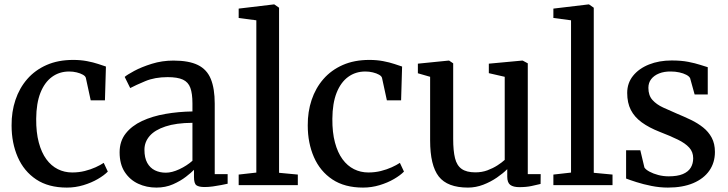

<svg xmlns="http://www.w3.org/2000/svg" viewBox="-20 -839 3300 870"><path d="M283 11Q199.5 11 144 -26Q88.5 -63 60.5 -127Q32.5 -191 32.5 -270.5Q32 -332.5 50 -386.2Q68 -440 103.5 -480.8Q139 -521.5 191.2 -544.5Q243.5 -567.5 311.5 -567.5Q345.5 -567.5 374.2 -562Q403 -556.5 424.8 -549.2Q446.5 -542 460 -537.5L455.5 -384.5H391L369 -486Q367 -494 355.5 -500.5Q344 -507 327.5 -511Q311 -515 293.5 -515Q249 -515 215.5 -490.5Q182 -466 163.2 -418.5Q144.5 -371 144 -300.5Q143.5 -239 155.8 -193.2Q168 -147.5 190 -117.5Q212 -87.5 242 -72.5Q272 -57.5 307 -57.5Q337 -57.5 364 -64.2Q391 -71 413 -81Q435 -91 450 -101L468.5 -61.5Q452 -44.5 423.2 -27.8Q394.5 -11 358 0Q321.5 11 283 11Z M688.5 11Q644 11 606.2 -6.5Q568.5 -24 545.2 -59.5Q522 -95 522 -149Q522 -199 549.5 -234Q577 -269 623.8 -290.8Q670.5 -312.5 729.5 -322.8Q788.5 -333 852 -334V-370.5Q852 -415 842.5 -441Q833 -467 808.8 -478.2Q784.5 -489.5 739.5 -489.5Q681.5 -489.5 638 -471.2Q594.5 -453 570 -440L545 -490.5Q555.5 -500 588.5 -517.8Q621.5 -535.5 668 -550Q714.5 -564.5 766 -564.5Q835.5 -564.5 876.5 -544.5Q917.5 -524.5 935.2 -481.2Q953 -438 953 -369V-50H1011.5V-6.5Q1000.5 -4 982.5 -0.5Q964.5 3 944.5 5.8Q924.5 8.5 907.5 8.5Q881 8.5 870 0.5Q859 -7.5 859 -37V-69.5Q847 -57 822.5 -38Q798 -19 764 -4Q730 11 688.5 11ZM731.5 -56.5Q759 -56.5 792.8 -72.2Q826.5 -88 852 -110.5V-282.5Q778 -282 729.8 -266Q681.5 -250 658 -222.8Q634.5 -195.5 634.5 -160.5Q634.5 -124 647.2 -101Q660 -78 682 -67.2Q704 -56.5 731.5 -56.5Z M1141.5 -57V-747L1061.5 -757.5V-800L1220.5 -819H1223L1244.5 -804V-56L1329.5 -48V0H1061.5V-48Z M1625 11Q1541.5 11 1486 -26Q1430.5 -63 1402.5 -127Q1374.5 -191 1374.5 -270.5Q1374 -332.5 1392 -386.2Q1410 -440 1445.5 -480.8Q1481 -521.5 1533.2 -544.5Q1585.5 -567.5 1653.5 -567.5Q1687.5 -567.5 1716.2 -562Q1745 -556.5 1766.8 -549.2Q1788.5 -542 1802 -537.5L1797.5 -384.5H1733L1711 -486Q1709 -494 1697.5 -500.5Q1686 -507 1669.5 -511Q1653 -515 1635.5 -515Q1591 -515 1557.5 -490.5Q1524 -466 1505.2 -418.5Q1486.5 -371 1486 -300.5Q1485.5 -239 1497.8 -193.2Q1510 -147.5 1532 -117.5Q1554 -87.5 1584 -72.5Q1614 -57.5 1649 -57.5Q1679 -57.5 1706 -64.2Q1733 -71 1755 -81Q1777 -91 1792 -101L1810.5 -61.5Q1794 -44.5 1765.2 -27.8Q1736.5 -11 1700 0Q1663.5 11 1625 11Z M2333.5 9Q2306 9 2292.2 -1.2Q2278.5 -11.5 2278.5 -38V-72.5Q2260 -54 2231.8 -34.5Q2203.5 -15 2169.8 -2Q2136 11 2100.5 11Q2007.5 11 1968.2 -39.2Q1929 -89.5 1929 -202.5V-491L1873.5 -507V-550.5L2013 -564.5H2015L2033.5 -552V-209.5Q2033.5 -155.5 2041.8 -122.2Q2050 -89 2072 -73.5Q2094 -58 2134 -58Q2163.5 -58 2188.5 -67.2Q2213.5 -76.5 2233.8 -89.5Q2254 -102.5 2267 -114.5V-491L2195 -507.5V-550.5L2346 -564.5H2348.5L2371.5 -552V-50H2430L2429.5 -5.5Q2412.5 -1.5 2388.8 3.8Q2365 9 2333.5 9Z M2567.5 -57V-747L2487.5 -757.5V-800L2646.5 -819H2649L2670.5 -804V-56L2755.5 -48V0H2487.5V-48Z M3006.5 11Q2969.5 11 2932 3.5Q2894.5 -4 2864 -13.8Q2833.5 -23.5 2817 -30V-158H2881.5L2900 -80Q2906 -70.5 2923 -61.2Q2940 -52 2962.8 -46Q2985.5 -40 3010 -40Q3049.5 -40 3074 -50.2Q3098.5 -60.5 3109.8 -79Q3121 -97.5 3121 -122Q3121 -150.5 3103 -170.2Q3085 -190 3051.2 -206.5Q3017.5 -223 2969.5 -241.5Q2921 -260.5 2888 -284.5Q2855 -308.5 2838.5 -340.8Q2822 -373 2822 -418Q2822 -462.5 2848.5 -495.5Q2875 -528.5 2920.8 -546.8Q2966.5 -565 3023.5 -565Q3066.5 -565 3098.5 -558.8Q3130.5 -552.5 3152.8 -545.2Q3175 -538 3187 -534.5V-411H3127.5L3107 -485Q3102.5 -493.5 3089.5 -500.2Q3076.5 -507 3058.2 -511Q3040 -515 3020 -515Q2989.5 -515.5 2966.5 -506.2Q2943.5 -497 2930.8 -480.5Q2918 -464 2918 -441Q2918 -406.5 2936.5 -386Q2955 -365.5 2984.8 -351.8Q3014.5 -338 3047.5 -324Q3080 -310.5 3110.8 -295.8Q3141.5 -281 3166 -261.5Q3190.5 -242 3205 -215Q3219.5 -188 3219.5 -150.5Q3219.5 -102 3194.2 -65.8Q3169 -29.5 3121.2 -9.2Q3073.5 11 3006.5 11Z"/></svg>

Font: Merriweather 24pt
Style: Regular
Weight: 400
Designer: Eben Sorkin
Foundry: Eben Sorkin
Version: Version 2.100